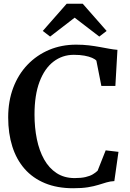

<svg xmlns="http://www.w3.org/2000/svg" viewBox="-20 -990 692 1021"><path d="M369 11Q284 11 219.2 -15.8Q154.5 -42.5 111 -92Q67.5 -141.5 45.5 -211Q23.5 -280.5 23.5 -365.5Q23.5 -452.5 50.5 -523.8Q77.5 -595 126.5 -646Q175.5 -697 241.2 -724.8Q307 -752.5 385 -752.5Q421.5 -752.5 452.8 -748.8Q484 -745 511 -740Q538 -735 561.2 -730.8Q584.5 -726.5 604.5 -725L593.5 -533H519L492.5 -667.5Q485.5 -675.5 469.5 -682.5Q453.5 -689.5 429.2 -694Q405 -698.5 372.5 -698.5Q311.5 -698.5 264.2 -662.2Q217 -626 190.2 -555.2Q163.5 -484.5 163.5 -381Q163.5 -311.5 176 -250.2Q188.5 -189 214.5 -142.5Q240.5 -96 281 -69.5Q321.5 -43 377 -43Q411.5 -43 435 -48.5Q458.5 -54 473.5 -63Q488.5 -72 499 -82L542 -190.5L610 -182.5L588 -27Q566 -26 546.2 -20Q526.5 -14 503 -6.8Q479.5 0.5 447.5 5.8Q415.5 11 369 11ZM246.5 -795.5 207.5 -825.5 334.5 -970H420L547 -825.5L508 -795.5L377 -896Z"/></svg>

Font: Merriweather 36pt SemiBold
Style: Regular
Weight: 600
Version: Version 2.100